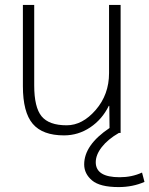

<svg xmlns="http://www.w3.org/2000/svg" viewBox="-20 -540 607 780"><path d="M119 -520V-193Q119 -104 149 -67.5Q179 -31 251 -31Q315 -31 369 -93.5Q423 -156 423 -243V-520H470V0H463Q418 26 393.5 57.5Q369 89 369 119Q369 180 466 180Q516 180 557 161L567 199Q519 220 462 220Q386 220 354 193Q322 166 322 128Q322 49 425 -20L424 -110H422Q395 -55 346.5 -22.5Q298 10 240 10Q153 10 113 -37Q73 -84 73 -190V-520Z"/></svg>

Font: M PLUS 1p Light
Style: Regular
Weight: 300
Version: Version 1.061